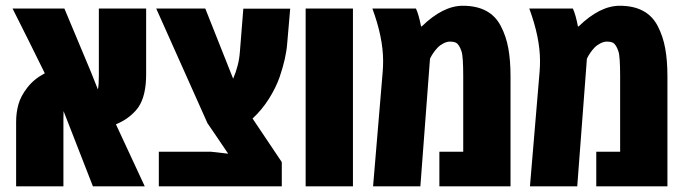

<svg xmlns="http://www.w3.org/2000/svg" viewBox="-20 -660 2426 680"><path d="M497.6 -629.9V-397Q497.6 -321.3 470.7 -281.2Q459.5 -264.6 439.2 -248Q418.9 -231.4 390.6 -219.7L492.7 0H309.1L205.1 -266.6Q204.6 -260.7 204.6 -239.3V0H37.1V-228Q37.1 -260.7 45.2 -290Q53.2 -319.3 76.9 -349.9Q100.6 -380.4 138.7 -400.4Q120.1 -439 80.6 -517.8Q41 -596.7 24.4 -629.9H208L301.8 -405.8L326.7 -343.3Q330.1 -357.4 330.1 -390.6V-629.9Z M978 0H542.5V-122.6H727.5L788.1 -115.7Q774.4 -136.7 748.8 -173.8Q723.1 -210.9 714.8 -223.6L533.2 -629.9H707L805.7 -381.3Q826.2 -428.7 829.6 -476.6L841.8 -629.4H1007.8L997.1 -505.4Q993.2 -454.1 970.2 -386.7Q957 -349.1 932.4 -310.1Q907.7 -271 874.5 -240.2L978 -85.9Z M1230 0H1062.5V-629.9H1230Z M1619.1 -639.6Q1716.8 -639.6 1753.9 -567.4Q1772.5 -531.7 1780.3 -489Q1788.1 -446.3 1788.1 -389.2V0H1536.1V-122.6H1620.6V-389.2Q1620.6 -460 1614.7 -477.5Q1606.4 -502.9 1594.7 -508.8Q1586.4 -512.7 1574.5 -512.7Q1562.5 -512.7 1550.3 -506.3Q1538.1 -500 1529.8 -491.2Q1512.7 -473.1 1502.9 -452.1L1468.8 0H1301.3L1335.4 -406.2Q1336.9 -425.3 1336.9 -443.8Q1336.9 -526.9 1298.8 -629.9H1453.1Q1463.4 -607.9 1471.2 -566.4H1473.6Q1548.8 -639.6 1619.1 -639.6Z M2174.8 -639.6Q2272.5 -639.6 2309.6 -567.4Q2328.1 -531.7 2335.9 -489Q2343.8 -446.3 2343.8 -389.2V0H2091.8V-122.6H2176.3V-389.2Q2176.3 -460 2170.4 -477.5Q2162.1 -502.9 2150.4 -508.8Q2142.1 -512.7 2130.1 -512.7Q2118.2 -512.7 2106 -506.3Q2093.8 -500 2085.4 -491.2Q2068.4 -473.1 2058.6 -452.1L2024.4 0H1856.9L1891.1 -406.2Q1892.6 -425.3 1892.6 -443.8Q1892.6 -526.9 1854.5 -629.9H2008.8Q2019 -607.9 2026.9 -566.4H2029.3Q2104.5 -639.6 2174.8 -639.6Z"/></svg>

Font: Open Sans Hebrew Condensed Extra Bold
Style: Regular
Weight: 800
Width: 3
Foundry: Ascender Corporation, Yanek Iontef
Version: Version 2.001;PS 002.001;hotconv 1.0.70;makeotf.lib2.5.58329